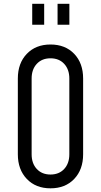

<svg xmlns="http://www.w3.org/2000/svg" viewBox="-20 -1008 549 1044"><path d="M254.5 16Q174.5 16 125.8 -35Q77 -86 77 -169V-581Q77 -664.5 125.8 -715.2Q174.5 -766 254.5 -766Q335 -766 383.5 -715.2Q432 -664.5 432 -581V-169Q432 -86 383.5 -35Q335 16 254.5 16ZM254.5 -59Q301 -59 329 -89.2Q357 -119.5 357 -169V-581Q357 -630.5 329 -660.8Q301 -691 254.5 -691Q208 -691 180 -660.8Q152 -630.5 152 -581V-169Q152 -119.5 180 -89.2Q208 -59 254.5 -59ZM155.2 -873.5V-987.5H220.2V-873.5ZM293 -873.5V-987.5H357.2V-873.5Z"/></svg>

Font: Mohave Light
Style: Regular
Weight: 300
Designer: Gumpita Rahayu
Foundry: Tokotype
Version: Version 2.003